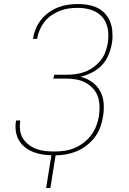

<svg xmlns="http://www.w3.org/2000/svg" viewBox="-20 -763 640 953"><path d="M209 170 235 8H246Q220 8 195.5 4.5Q171 1 148 -7.5Q125 -16 106 -30.5Q87 -45 75 -65Q63 -85 59 -110Q55 -135 59 -160L60 -165H81L80 -161Q77 -138 80 -115.5Q83 -93 94.5 -75Q106 -57 123.5 -44Q141 -31 161 -23.5Q181 -16 204 -13.5Q227 -11 250 -11Q275 -11 300 -14.5Q325 -18 349 -28Q373 -38 394.5 -54Q416 -70 432 -91.5Q448 -113 457.5 -137.5Q467 -162 471 -186Q475 -212 474 -237.5Q473 -263 465 -285.5Q457 -308 440 -325.5Q423 -343 402 -354Q381 -365 356 -369Q331 -373 305 -373H245L249 -392H309Q332 -392 355 -395Q378 -398 400 -406Q422 -414 442.5 -428.5Q463 -443 478.5 -462Q494 -481 502.5 -503.5Q511 -526 515 -549Q516 -559 517 -568.5Q518 -578 518 -588Q518 -618 507.5 -645.5Q497 -673 475 -691Q453 -709 424.5 -716.5Q396 -724 366 -724Q344 -724 321.5 -721Q299 -718 277.5 -709.5Q256 -701 236 -687.5Q216 -674 201.5 -655.5Q187 -637 177.5 -615.5Q168 -594 165 -573L164 -570H143L144 -573Q148 -597 158 -621Q168 -645 184.5 -665.5Q201 -686 222.5 -701.5Q244 -717 268.5 -726.5Q293 -736 318 -739.5Q343 -743 367 -743Q401 -743 433.5 -735Q466 -727 490.5 -706Q515 -685 527 -654.5Q539 -624 538 -590Q539 -579 538 -568Q537 -557 535 -546Q530 -518 518.5 -490Q507 -462 485.5 -439.5Q464 -417 436.5 -403Q409 -389 380 -382Q412 -374 437.5 -355.5Q463 -337 477.5 -310Q492 -283 494.5 -250Q497 -217 491 -183Q487 -157 477.5 -131Q468 -105 450.5 -82Q433 -59 410.5 -41.5Q388 -24 362 -13Q336 -2 309 3Q282 8 256 8L230 170Z"/></svg>

Font: Iosevka Thin Extended Oblique
Style: Regular
Weight: 100
Width: 7
Italic angle: -9°
Monospace: yes
Designer: Belleve Invis
Foundry: Belleve Invis
Version: Version 32.5.0; ttfautohint (v1.8.4)